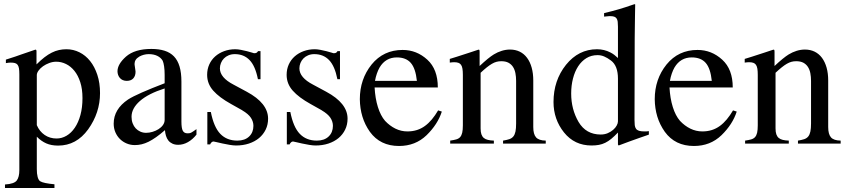

<svg xmlns="http://www.w3.org/2000/svg" viewBox="-20 -703 4150 940"><path d="M256.8 -24.9Q282.7 -24.9 305.9 -38.6Q329.1 -52.2 346.4 -77.9Q363.8 -103.5 373.8 -140.1Q383.8 -176.8 383.8 -222.7Q383.8 -267.1 373 -300.5Q362.3 -334 344.2 -356.2Q326.2 -378.4 303.2 -389.6Q280.3 -400.9 255.4 -400.9Q238.3 -400.9 221.2 -394.5Q204.1 -388.2 190.7 -378.7Q177.2 -369.1 168.7 -357.4Q160.2 -345.7 160.2 -335.4V-90.3Q173.3 -59.6 198.7 -42.2Q224.1 -24.9 256.8 -24.9ZM4.4 200.2Q27.8 198.7 41.7 193.8Q55.7 189 62 180.7Q74.7 164.1 74.7 129.4V-338.9Q74.7 -357.4 72.8 -368.7Q70.8 -379.9 65.9 -386Q61 -392.1 53 -394.3Q44.9 -396.5 32.7 -396.5Q26.9 -396.5 22.2 -396Q17.6 -395.5 8.8 -394V-411.1L55.7 -426.3Q57.6 -427.2 81.8 -435.5Q106 -443.8 153.3 -460Q158.7 -460 158.7 -452.1V-387.7Q179.2 -408.2 197.5 -422.4Q215.8 -436.5 233.4 -445.3Q251 -454.1 268.6 -458Q286.1 -461.9 305.2 -461.9Q338.9 -461.9 368.9 -447Q398.9 -432.1 421.1 -404.3Q443.4 -376.5 456.5 -336.7Q469.7 -296.9 469.7 -247.1Q469.7 -150.9 411.6 -69.8Q354 9.8 264.6 9.8Q231 9.8 206.5 -1Q182.1 -11.7 160.2 -33.7V124.5Q160.2 147.9 164.3 163.3Q168.5 178.7 176.3 184.1Q184.6 189.5 202.4 193.1Q220.2 196.8 246.6 199.2V217.3H4.4Z M786.1 -270Q706.1 -244.6 665 -208.5Q624 -172.4 624 -131.3Q624 -113.8 629.4 -99.4Q634.8 -85 644.3 -74.7Q653.8 -64.5 667 -58.6Q680.2 -52.7 695.3 -52.7Q710.9 -52.7 727.1 -57.6Q743.2 -62.5 756.3 -70.8Q769.5 -79.1 777.8 -90.8Q786.1 -102.5 786.1 -116.2ZM606.9 -215.8Q628.9 -230 674.3 -250Q719.7 -270 786.1 -295.4V-336.4Q786.1 -360.4 783.4 -378.2Q780.8 -396 776.4 -405.8Q767.6 -420.9 750.2 -429.4Q732.9 -438 708 -438Q683.6 -438 660.6 -425.3H661.1Q638.7 -412.1 638.7 -389.6Q638.7 -388.2 639.4 -382.8Q640.1 -377.4 641.1 -371.1Q642.1 -364.7 642.8 -359.1Q643.6 -353.5 643.6 -352.1Q643.6 -331.5 632.6 -319.3Q621.6 -307.1 600.6 -307.1Q589.4 -307.1 580.8 -311Q572.3 -314.9 566.7 -321.5Q561 -328.1 558.1 -336.7Q555.2 -345.2 555.2 -354Q555.2 -388.7 596.7 -425.8Q639.6 -463.4 721.2 -463.4Q758.3 -463.4 785.9 -454.6Q813.5 -445.8 831.8 -426.8Q850.1 -407.7 859.1 -377.2Q868.2 -346.7 868.2 -303.2V-107.9Q868.2 -75.2 875 -62.7Q881.8 -50.3 897.9 -50.3Q903.8 -50.3 907.5 -50.8Q911.1 -51.3 915.3 -53.2Q919.4 -55.2 925.3 -59.3Q931.2 -63.5 941.9 -70.8V-43.9Q922.9 -20 899.9 -7.1Q877 5.9 852.5 5.9Q835.9 5.9 824 0.2Q812 -5.4 804.4 -14.9Q796.9 -24.4 792.7 -37.6Q788.6 -50.8 787.6 -65.9Q764.2 -45.4 744.4 -31.5Q724.6 -17.6 707.3 -9Q689.9 -0.5 673.6 3.4Q657.2 7.3 640.1 7.3Q619.1 7.3 600.3 -0.5Q581.5 -8.3 567.4 -22.2Q553.2 -36.1 544.9 -55.4Q536.6 -74.7 536.6 -97.7Q536.6 -168.5 606.9 -215.8Z M995.1 -154.8H1012.2Q1026.9 -80.6 1058.6 -47.6Q1090.3 -14.6 1142.1 -14.6Q1178.7 -14.6 1199.7 -34.7Q1220.7 -54.7 1220.7 -86.9Q1220.7 -107.4 1208.5 -126.2Q1196.3 -145 1165.5 -163.1H1166L1111.3 -193.8Q1053.7 -225.6 1023.9 -259.3Q994.1 -293 994.1 -336.4Q994.1 -364.3 1004.6 -387.5Q1015.1 -410.6 1033.7 -427Q1052.2 -443.4 1077.4 -452.6Q1102.5 -461.9 1131.8 -461.9Q1143.6 -461.9 1159.2 -459Q1174.8 -456.1 1189 -452.4Q1203.1 -448.7 1213.1 -445.6Q1223.1 -442.4 1223.6 -442.4Q1232.4 -442.4 1236.3 -444.8Q1240.2 -447.3 1243.2 -452.6H1255.4V-315.4H1242.7Q1230 -379.9 1201.9 -408.9Q1173.8 -438 1129.4 -438Q1112.8 -438 1099.1 -432.1Q1085.4 -426.3 1076.2 -416.7Q1066.9 -407.2 1061.8 -394.5Q1056.6 -381.8 1056.6 -368.2Q1056.6 -323.2 1123.5 -288.6L1188 -253.9Q1292.5 -197.8 1292.5 -122.1Q1292.5 -92.8 1280.8 -68.6Q1269 -44.4 1248.3 -27.1Q1227.5 -9.8 1198.7 -0.2Q1169.9 9.3 1135.7 9.3Q1123 9.3 1104.7 6.3Q1086.4 3.4 1069.3 -0.5Q1052.2 -4.4 1039.6 -7.3Q1026.9 -10.3 1025.4 -10.3Q1020 -10.3 1015.6 -6.1Q1011.2 -2 1008.8 3.9H995.1Z M1384.3 -154.8H1401.4Q1416 -80.6 1447.8 -47.6Q1479.5 -14.6 1531.2 -14.6Q1567.9 -14.6 1588.9 -34.7Q1609.9 -54.7 1609.9 -86.9Q1609.9 -107.4 1597.7 -126.2Q1585.4 -145 1554.7 -163.1H1555.2L1500.5 -193.8Q1442.9 -225.6 1413.1 -259.3Q1383.3 -293 1383.3 -336.4Q1383.3 -364.3 1393.8 -387.5Q1404.3 -410.6 1422.9 -427Q1441.4 -443.4 1466.6 -452.6Q1491.7 -461.9 1521 -461.9Q1532.7 -461.9 1548.3 -459Q1564 -456.1 1578.1 -452.4Q1592.3 -448.7 1602.3 -445.6Q1612.3 -442.4 1612.8 -442.4Q1621.6 -442.4 1625.5 -444.8Q1629.4 -447.3 1632.3 -452.6H1644.5V-315.4H1631.8Q1619.1 -379.9 1591.1 -408.9Q1563 -438 1518.6 -438Q1502 -438 1488.3 -432.1Q1474.6 -426.3 1465.3 -416.7Q1456.1 -407.2 1450.9 -394.5Q1445.8 -381.8 1445.8 -368.2Q1445.8 -323.2 1512.7 -288.6L1577.1 -253.9Q1681.6 -197.8 1681.6 -122.1Q1681.6 -92.8 1669.9 -68.6Q1658.2 -44.4 1637.5 -27.1Q1616.7 -9.8 1587.9 -0.2Q1559.1 9.3 1524.9 9.3Q1512.2 9.3 1493.9 6.3Q1475.6 3.4 1458.5 -0.5Q1441.4 -4.4 1428.7 -7.3Q1416 -10.3 1414.6 -10.3Q1409.2 -10.3 1404.8 -6.1Q1400.4 -2 1397.9 3.9H1384.3Z M1838.4 -372.6Q1831.1 -359.9 1825.2 -343Q1819.3 -326.2 1815.9 -307.1H2021Q2014.6 -368.2 1991.2 -395Q1967.8 -421.9 1922.9 -421.9Q1867.7 -421.9 1838.4 -372.6ZM1814 -274.9Q1816.9 -221.2 1830.1 -179Q1843.3 -136.7 1865.2 -111.3Q1888.2 -86.9 1916 -73.2Q1943.8 -59.6 1974.6 -59.6Q2000 -59.6 2021.2 -66.4Q2042.5 -73.2 2060.5 -86.4Q2078.6 -99.6 2094.5 -118.7Q2110.4 -137.7 2125 -162.6L2143.1 -156.7Q2123 -94.2 2068.4 -41Q2013.7 11.7 1933.6 11.7Q1841.3 11.7 1791 -57.6Q1766.1 -92.8 1754.2 -132.6Q1742.2 -172.4 1741.7 -217.3Q1741.7 -315.4 1799.3 -387.2Q1857.4 -458.5 1951.2 -458.5Q2020 -458.5 2072.3 -410.6Q2123.5 -363.8 2123.5 -274.9Z M2184.1 -14.6Q2201.7 -17.1 2213.6 -20.5Q2225.6 -23.9 2232.7 -31.7Q2239.7 -39.6 2242.9 -53.2Q2246.1 -66.9 2246.1 -89.4V-336.4Q2246.1 -354.5 2244.1 -366.5Q2242.2 -378.4 2237.3 -385.5Q2232.4 -392.6 2224.1 -395.5Q2215.8 -398.4 2203.1 -398.4Q2198.2 -398.4 2193.6 -397.9Q2189 -397.5 2182.1 -396.5V-414.6Q2191.9 -417.5 2215.8 -425Q2239.7 -432.6 2276.9 -444.8L2322.8 -460Q2326.7 -460 2327.4 -457.5Q2328.1 -455.1 2328.1 -450.2V-379.9Q2350.1 -400.4 2367.4 -414.6Q2384.8 -428.7 2397.5 -436.5Q2416 -447.8 2436.3 -454.1Q2456.5 -460.4 2477.1 -460.4Q2503.4 -460.4 2524.7 -450Q2545.9 -439.5 2560.5 -419.7Q2575.2 -399.9 2583 -371.8Q2590.8 -343.8 2590.8 -308.6V-81.1Q2590.8 -45.9 2604.5 -30.5Q2618.2 -15.1 2651.9 -14.6V0H2442.9V-14.6Q2461.4 -17.6 2473.6 -21.7Q2485.8 -25.9 2493.2 -34.9Q2500.5 -43.9 2503.7 -59.1Q2506.8 -74.2 2506.8 -98.6V-306.6Q2506.8 -327.1 2503.4 -344.7Q2500 -362.3 2491.7 -375.2Q2483.4 -388.2 2469.5 -395.8Q2455.6 -403.3 2434.1 -403.3Q2421.9 -403.3 2410.9 -400.4Q2399.9 -397.5 2388.2 -390.6Q2376.5 -383.8 2363 -373Q2349.6 -362.3 2333 -346.7V-74.2Q2333 -56.6 2336.9 -45.4Q2340.8 -34.2 2348.6 -27.6Q2356.4 -21 2368.9 -18.1Q2381.3 -15.1 2397.9 -14.6V0H2184.1Z M3005.4 -317.9Q3005.4 -381.3 2971.2 -406.7Q2953.6 -419.9 2938 -426.5Q2922.4 -433.1 2905.8 -433.1Q2875 -433.1 2851.1 -418.5Q2827.1 -403.8 2810.5 -378.2Q2793.9 -352.5 2785.2 -318.4Q2776.4 -284.2 2776.4 -245.1Q2776.4 -168 2812.5 -106Q2849.1 -44.4 2920.9 -44.4Q2939.9 -44.4 2955.3 -51Q2970.7 -57.6 2981.9 -67.4Q2993.2 -77.1 2999.3 -88.4Q3005.4 -99.6 3005.4 -108.9ZM2968.3 -446.3Q2979 -440.9 2987.8 -434.1Q2996.6 -427.2 3005.4 -418.9V-572.3Q3005.4 -586.4 3004.2 -596.4Q3002.9 -606.4 2998.8 -612.5Q2994.6 -618.7 2987.3 -621.3Q2980 -624 2967.8 -624Q2964.8 -624 2962.6 -624Q2960.4 -624 2957.3 -623.5Q2954.1 -623 2949.5 -622.8Q2944.8 -622.6 2937.5 -621.6V-638.7L2978 -648.9Q2995.1 -653.3 3011.5 -658.2Q3027.8 -663.1 3042 -667.7Q3056.2 -672.4 3067.6 -676.3Q3079.1 -680.2 3086.4 -682.6L3089.8 -681.6L3088.9 -629.9Q3088.9 -602.1 3088.1 -572.8Q3087.4 -543.5 3087.4 -514.6L3086.4 -116.2Q3086.4 -101.1 3087.6 -90.3Q3088.9 -79.6 3093.8 -72.8Q3098.6 -65.9 3108.4 -62.7Q3118.2 -59.6 3134.8 -59.6Q3140.6 -59.6 3146 -59.8Q3151.4 -60.1 3156.7 -61V-43.9Q3157.2 -43.9 3143.6 -39.3Q3129.9 -34.7 3108.4 -27.1Q3086.9 -19.5 3060.5 -10Q3034.2 -0.5 3008.8 9.3L3005.4 4.9V-54.2Q2987.8 -35.6 2972.9 -23.4Q2958 -11.2 2943.1 -3.9Q2928.2 3.4 2912.1 6.3Q2896 9.3 2876 9.3Q2792.5 9.3 2741.2 -54.7Q2689.9 -119.1 2689.9 -203.6Q2689.9 -309.1 2751 -385.7Q2812.5 -461.9 2902.8 -461.9Q2938 -461.9 2968.3 -446.3Z M3282.2 -372.6Q3274.9 -359.9 3269 -343Q3263.2 -326.2 3259.8 -307.1H3464.8Q3458.5 -368.2 3435.1 -395Q3411.6 -421.9 3366.7 -421.9Q3311.5 -421.9 3282.2 -372.6ZM3257.8 -274.9Q3260.7 -221.2 3273.9 -179Q3287.1 -136.7 3309.1 -111.3Q3332 -86.9 3359.9 -73.2Q3387.7 -59.6 3418.5 -59.6Q3443.8 -59.6 3465.1 -66.4Q3486.3 -73.2 3504.4 -86.4Q3522.5 -99.6 3538.3 -118.7Q3554.2 -137.7 3568.8 -162.6L3586.9 -156.7Q3566.9 -94.2 3512.2 -41Q3457.5 11.7 3377.4 11.7Q3285.2 11.7 3234.9 -57.6Q3210 -92.8 3198 -132.6Q3186 -172.4 3185.5 -217.3Q3185.5 -315.4 3243.2 -387.2Q3301.3 -458.5 3395 -458.5Q3463.9 -458.5 3516.1 -410.6Q3567.4 -363.8 3567.4 -274.9Z M3627.9 -14.6Q3645.5 -17.1 3657.5 -20.5Q3669.4 -23.9 3676.5 -31.7Q3683.6 -39.6 3686.8 -53.2Q3689.9 -66.9 3689.9 -89.4V-336.4Q3689.9 -354.5 3688 -366.5Q3686 -378.4 3681.2 -385.5Q3676.3 -392.6 3668 -395.5Q3659.7 -398.4 3647 -398.4Q3642.1 -398.4 3637.5 -397.9Q3632.8 -397.5 3626 -396.5V-414.6Q3635.7 -417.5 3659.7 -425Q3683.6 -432.6 3720.7 -444.8L3766.6 -460Q3770.5 -460 3771.2 -457.5Q3772 -455.1 3772 -450.2V-379.9Q3793.9 -400.4 3811.3 -414.6Q3828.6 -428.7 3841.3 -436.5Q3859.9 -447.8 3880.1 -454.1Q3900.4 -460.4 3920.9 -460.4Q3947.3 -460.4 3968.5 -450Q3989.7 -439.5 4004.4 -419.7Q4019 -399.9 4026.9 -371.8Q4034.7 -343.8 4034.7 -308.6V-81.1Q4034.7 -45.9 4048.3 -30.5Q4062 -15.1 4095.7 -14.6V0H3886.7V-14.6Q3905.3 -17.6 3917.5 -21.7Q3929.7 -25.9 3937 -34.9Q3944.3 -43.9 3947.5 -59.1Q3950.7 -74.2 3950.7 -98.6V-306.6Q3950.7 -327.1 3947.3 -344.7Q3943.8 -362.3 3935.5 -375.2Q3927.2 -388.2 3913.3 -395.8Q3899.4 -403.3 3877.9 -403.3Q3865.7 -403.3 3854.7 -400.4Q3843.8 -397.5 3832 -390.6Q3820.3 -383.8 3806.9 -373Q3793.5 -362.3 3776.9 -346.7V-74.2Q3776.9 -56.6 3780.8 -45.4Q3784.7 -34.2 3792.5 -27.6Q3800.3 -21 3812.7 -18.1Q3825.2 -15.1 3841.8 -14.6V0H3627.9Z"/></svg>

Font: Dima Niloofar
Style: Regular
Weight: 400
Designer: R.Balvardi
Foundry: Dima Software Group
Version: Version 3.00;November 13, 2018;FontCreator 11.5.0.2427 64-bi